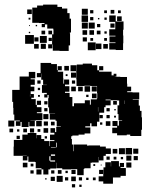

<svg xmlns="http://www.w3.org/2000/svg" viewBox="-20 -797 663 833"><path d="M99 -101H79V-121H96V-122H79V-121H39V-161H40V-190H77V-213H100V-220H138V-197H139V-211H159V-194H172V-185H193V-163H195V-185H216V-189H197V-213H216V-221H199V-241H219V-224H224V-246H244V-248H226V-273H221V-278H196V-304H219V-305H193V-331H189V-371H191V-385H186V-374H172V-388H183V-394H162V-428H183V-429H167V-451H159V-478H158V-462H140V-480H156V-524H202V-519H227V-493H230V-510H248V-492H231V-486H254V-457H255V-434H258V-452H280V-430H262V-423H281V-399H262V-394H282V-376H294V-336H301V-349H348V-362H370V-343H374V-366H400V-370H402V-393H401V-424H372V-425H346V-424H312V-453H311V-488H286V-514H312V-489H313V-517H339V-521H379V-514H402V-492H410V-510H428V-492H410V-486H434H464V-470H473V-477H485V-465H478V-464H502V-463H531V-434H532V-421H549V-401H532V-397H555V-396H584V-366H556V-364H582V-339H587V-316H594V-288H596V-234H593V-207H545V-213H530V-210H488V-219H467V-243H488V-250H468V-272H490V-252H496V-274H510V-276H494V-302H490V-340H497V-361H489V-362H460V-340H438V-332H432V-308H411V-269H401V-249H377V-262H371V-249H350V-244H372V-218H347V-213H321V-209H294V-206H289V-194H292V-170H298V-141H300V-170H358V-165H364V-166H414V-161H439V-153H461V-129H439V-121H414H429V-101H409V-116H408V-92H379V-91H373V-67H346V-64H343V-37H315V-63H288V-62H250V-67H225V-91H224V-66H198V-62H160V-67H135V-94H132V-95H103V-118H99ZM279 -491H259V-511H279ZM69 -251H49V-271H66V-274H42V-300H38V-329H37V-355H33V-407H65V-417V-465H105V-485H133V-457H113V-453H131V-429H113V-421H129V-401H113V-389H127V-373H116V-367H135V-342H140V-332H160V-310H140V-306H164V-276H136V-274H112V-273H131V-249H107V-268H104V-246H74V-268H69ZM310 -460H288V-482H310ZM273 -467H265V-475H273ZM306 -434H292V-448H306ZM156 -434H142V-448H156ZM371 -399H347V-423H371ZM400 -400H378V-422H400ZM339 -401H319V-421H339ZM309 -401H289V-421H309ZM154 -406H144V-416H154ZM399 -371H379V-391H399ZM111 -378V-387H110V-378ZM364 -376H354V-386H364ZM153 -377H145V-385H153ZM438 -362H460V-365H438ZM522 -346V-361H521V-346ZM158 -342H140V-360H158ZM487 -343H471V-359H487ZM186 -344H172V-358H186ZM406 -313V-332H405V-313ZM456 -314H442V-328H456ZM186 -314H172V-328H186ZM482 -318H476V-324H482ZM190 -280H168V-302H190ZM456 -284H442V-298H456ZM426 -284H412V-298H426ZM483 -287H475V-295H483ZM42 -248H16V-274H42ZM161 -249H137V-273H161ZM459 -251H439V-271H459ZM188 -252H170V-270H188ZM217 -253H201V-269H217ZM424 -256H414V-266H424ZM189 -221H169V-241H189ZM128 -222H110V-240H128ZM37 -223H21V-239H37ZM97 -223H81V-239H97ZM155 -225H143V-237H155ZM64 -226H54V-236H64ZM66 -194H52V-208H66ZM184 -196H174V-206H184ZM226 -158V-178H223V-158ZM201 -155H222V-157H201ZM553 -127H525V-155H553ZM522 -128H496V-154H522ZM580 -130H558V-152H580ZM489 -131H469V-151H489ZM219 -101H199V-119H194V-100H198V-96H219V-127H201V-121H219ZM550 -100H528V-122H550ZM578 -102H560V-120H578ZM456 -104H442V-118H456ZM485 -105H473V-117H485ZM514 -106H504V-116H514ZM470 0H428V-10H408V-32H428V-42H410V-60H428V-42H429V-71H437V-93H461V-75H462V-98H496V-75H500V-90H518V-72H503V-68H526V-34H503V-27H470ZM550 -70H528V-92H550ZM99 -71H79V-91H99ZM125 -75H113V-87H125ZM393 -77H385V-85H393ZM421 -79H417V-83H421ZM190 -40H168V-62H190ZM160 -40H138V-62H160ZM308 -42H290V-60H308ZM247 -43H231V-59H247ZM126 -44H112V-58H126ZM216 -44H202V-58H216ZM274 -46H264V-56H274ZM252 -8H226V-34H252ZM309 -11H289V-31H309ZM218 -12H200V-30H218ZM276 -14H262V-28H276ZM336 -14H322V-28H336ZM395 -15H383V-27H395ZM364 -16H354V-26H364ZM182 -18H176V-24H182ZM306 16H292V2H306ZM334 14H324V4H334ZM207 -587H189V-605H206V-648H212V-669H211V-688V-673H185V-691H175V-679H161V-693H173V-697H149V-698H120V-728V-764H141V-773H167V-777H229V-767H249V-760H272V-740H282V-716H288V-656H283V-652H284V-600H278V-576H238V-577H209V-604H207ZM361 -733H335V-759H361ZM118 -736H98V-756H118ZM476 -738H460V-754H476ZM385 -739H371V-753H385ZM504 -740H492V-752H504ZM444 -740H432V-752H444ZM514 -580H482V-582H454V-610H481V-613H455V-639H481V-642H454V-670H480V-702H454V-730H482V-704H516V-668H514V-643H515V-609H514ZM362 -702H334V-730H362ZM508 -706H488V-726H508ZM385 -709H371V-723H385ZM443 -711H433V-721H443ZM112 -712H104V-720H112ZM411 -713H405V-719H411ZM391 -673H365V-699H391ZM361 -673H335V-699H361ZM477 -677H459V-695H477ZM415 -679H401V-693H415ZM141 -683H135V-689H141ZM110 -684H106V-688H110ZM482 -643V-668V-643ZM358 -646H338V-666H358ZM388 -646H368V-666H388ZM176 -648H160V-664H176ZM416 -648H400V-664H416ZM206 -648H190V-664H206ZM443 -651H433V-661H443ZM111 -653H105V-659H111ZM127 -607H89V-645H127ZM183 -611H153V-641H183ZM147 -617H129V-635H147ZM357 -617H339V-635H357ZM205 -619H191V-633H205ZM444 -620H432V-632H444ZM384 -620H372V-632H384ZM395 -579H361V-613H395ZM420 -584H396V-608H420ZM179 -585H157V-607H179ZM448 -586H428V-606H448ZM148 -586H128V-606H148Z"/></svg>

Font: Rubik Storm
Style: Regular
Weight: 400
Designer: Hubert and Fischer, NaN
Foundry: Hubert and Fischer, NaN
Version: Version 2.201